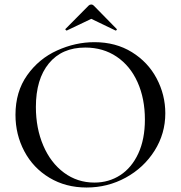

<svg xmlns="http://www.w3.org/2000/svg" viewBox="-20 -824 806 856"><path d="M49 -312Q49 -415 101 -488.5Q153 -562 234.5 -599Q316 -636 401 -636Q496 -636 568 -591.5Q640 -547 678.5 -474Q717 -401 717 -319Q717 -228 669 -152Q621 -76 540.5 -32Q460 12 366 12Q273 12 200.5 -31.5Q128 -75 88.5 -149.5Q49 -224 49 -312ZM626 -291Q626 -384 593.5 -457Q561 -530 500.5 -571Q440 -612 360 -612Q256 -612 198 -541.5Q140 -471 140 -347Q140 -252 173 -175Q206 -98 265.5 -54Q325 -10 401 -10Q465 -10 516 -43Q567 -76 596.5 -139.5Q626 -203 626 -291ZM387 -804Q393 -804 398 -799L500 -695Q501 -695 501 -693Q501 -691 498.5 -689Q496 -687 495 -688L387 -740L278 -688Q276 -687 273 -690.5Q270 -694 272 -695L375 -799Q380 -804 387 -804Z"/></svg>

Font: Cormorant SC Medium
Style: Regular
Weight: 500
Designer: Christian Thalmann (Catharsis Fonts)
Foundry: Catharsis Fonts
Version: Version 4.000